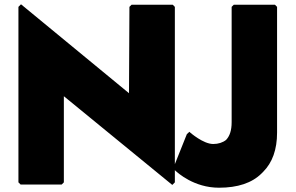

<svg xmlns="http://www.w3.org/2000/svg" viewBox="-20 -854 1379 896"><path d="M1263 -832H1071L1061 -822V-284C1061 -245 1052 -219 1035 -201C1020 -189 999 -182 975 -182C928 -182 867 -236 867 -236L864 -239L852 -228L796 -88V-822L786 -832H594L584 -822L582 -419L78 -834L66 -822V-3L76 7H268L278 -3V-405L784 9L796 -3V-60L799 -57C809 -48 885 22 1002 22C1089 22 1156 0 1201 -45L1208 -52C1251 -95 1273 -156 1273 -235V-822Z"/></svg>

Font: Hussar Woodtype
Style: Ultra
Weight: 900
Foundry: Cannot Into Space Fonts
Version: Version 1.07